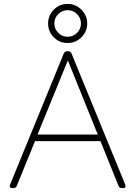

<svg xmlns="http://www.w3.org/2000/svg" viewBox="-20 -962 692 982"><path d="M43 0Q25 0 32 -19L306 -688Q311 -700 324 -700H328Q342 -700 346 -688L620 -19Q627 0 610 0H604Q590 0 586 -12L494 -240H159L66 -12Q62 0 48 0ZM172 -274H480L327 -653ZM326 -742Q284 -742 255 -771.5Q226 -801 226 -842Q226 -883 255 -912.5Q284 -942 326 -942Q367 -942 396.5 -912.5Q426 -883 426 -842Q426 -801 396.5 -771.5Q367 -742 326 -742ZM326 -774Q354 -774 374 -794Q394 -814 394 -842Q394 -870 374 -890Q354 -910 326 -910Q298 -910 278 -890Q258 -870 258 -842Q258 -814 278 -794Q298 -774 326 -774Z"/></svg>

Font: Zen Maru Gothic Light
Style: Regular
Weight: 300
Designer: Yoshimichi Ohira
Foundry: Positype
Version: Version 1.001